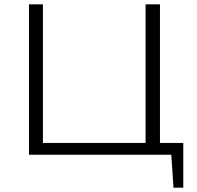

<svg xmlns="http://www.w3.org/2000/svg" viewBox="-20 -710 903 881"><path d="M821 -54H714V-690H648V-54H177V-690H113V0H766L776 151H821Z"/></svg>

Font: Exo 2 Light Expanded
Style: Regular
Weight: 300
Width: 7
Designer: Natanael Gama
Version: Version 1.001;PS 001.001;hotconv 1.0.70;makeotf.lib2.5.58329